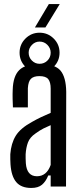

<svg xmlns="http://www.w3.org/2000/svg" viewBox="-20 -924 400 951"><path d="M135 7Q85 7 60.5 -22Q36 -51 32 -110Q31 -122 31 -135Q31 -148 31 -160Q35 -214 58 -251.5Q81 -289 140 -321Q161 -333 184 -344Q207 -355 231 -365V-485Q231 -517 219 -532Q207 -547 175 -547Q147 -547 133.5 -534Q120 -521 118 -487Q118 -470 118 -441.5Q118 -413 118 -392H44Q43 -409 42.5 -434.5Q42 -460 43 -480Q45 -547 75.5 -577Q106 -607 177 -607Q252 -607 279.5 -574.5Q307 -542 308 -469L307 0H231V-55H219Q207 -25 188 -9Q169 7 135 7ZM163 -51Q211 -51 231 -107V-304Q214 -297 196 -288Q178 -279 156 -263Q128 -244 118.5 -218.5Q109 -193 107 -160Q107 -151 107 -139Q107 -127 108 -115Q113 -51 163 -51ZM176 -564Q135 -564 106 -593Q77 -622 77 -663Q77 -704 106 -733Q135 -762 176 -762Q217 -762 246 -733Q275 -704 275 -663Q275 -622 246 -593Q217 -564 176 -564ZM122 -663Q122 -640 138 -624Q154 -608 176 -608Q199 -608 215 -624Q231 -640 231 -663Q231 -685 215 -701.5Q199 -718 176 -718Q154 -718 138 -701.5Q122 -685 122 -663ZM153 -788 222 -904H276L205 -788Z"/></svg>

Font: Big Shoulders Display Medium
Style: Regular
Weight: 500
Designer: Patric King
Foundry: XO Type Co
Version: Version 1.000; ttfautohint (v1.8.2)